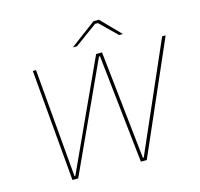

<svg xmlns="http://www.w3.org/2000/svg" viewBox="-124 -1030 1209 1163"><g transform="rotate(-15 480.5 -448.0)"><path d="M189 0H225L538 -681H544L618 0H655L961 -700H939L641 -19H636L562 -700H525L212 -19H207L148 -700H128ZM399 -775H425L566 -878H584L689 -775H713L595 -896H561Z"/></g></svg>

Font: Fixel Display 20240404 Thin
Style: Italic
Weight: 100
Italic angle: -10°
Designer: AlfaBravo + MacPaw
Foundry: Kyrylo Tkachov, Marchela Mozhyna, Serhii Makarenko, Maria Weinstein, Zakhar Kryvoshyya
Version: Version 1.211;Glyphs 3.2 (3225)